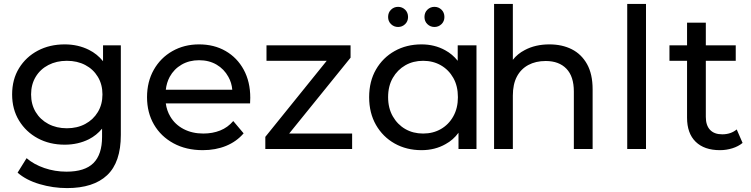

<svg xmlns="http://www.w3.org/2000/svg" viewBox="-20 -762 3843 982"><path d="M323 200Q251 200 182 179.5Q113 159 70 121L116 47Q153 79 207 97.5Q261 116 320 116Q414 116 458 72Q502 28 502 -62V-104Q474 -70 435 -50Q379 -22 311 -22Q234 -22 173.5 -54.5Q113 -87 77.5 -145Q42 -203 42 -279Q42 -356 77.5 -413.5Q113 -471 173.5 -503Q234 -535 311 -535Q379 -535 435 -507Q477 -486 507 -449V-530H598V-72Q598 68 528 134Q458 200 323 200ZM322 -106Q375 -106 416 -128Q457 -150 480.5 -189Q504 -228 504 -279Q504 -330 480.5 -369Q457 -408 416 -429.5Q375 -451 322 -451Q269 -451 227.5 -429.5Q186 -408 162.5 -369Q139 -330 139 -279Q139 -228 162.5 -189Q186 -150 227.5 -128Q269 -106 322 -106Z M1017 6Q932 6 867.5 -29Q803 -64 767.5 -125Q732 -186 732 -265Q732 -344 766.5 -405Q801 -466 861.5 -500.5Q922 -535 998 -535Q1075 -535 1134 -501Q1193 -467 1226.5 -405.5Q1260 -344 1260 -262Q1260 -256 1259.5 -248Q1259 -240 1259 -233H828Q833 -196 851 -166Q875 -125 919 -102Q963 -79 1020 -79Q1067 -79 1106 -94.5Q1145 -110 1173 -143L1226 -80Q1190 -38 1136.5 -16Q1083 6 1017 6ZM1168 -303Q1165 -339 1148 -369Q1126 -409 1087.5 -431.5Q1049 -454 998 -454Q948 -454 909 -431.5Q870 -409 848 -369Q832 -339 828 -303Z M1337 0V-62L1651 -451H1343V-530H1773V-467L1459 -79H1781V0Z M2136 6Q2059 6 1998.5 -28Q1938 -62 1903 -123Q1868 -184 1868 -265Q1868 -346 1903 -406.5Q1938 -467 1998.5 -501Q2059 -535 2136 -535Q2203 -535 2257 -505Q2294 -485 2321 -451V-530H2417V0H2325V-83Q2298 -46 2259 -25Q2205 6 2136 6ZM2144 -79Q2195 -79 2235 -102Q2275 -125 2298.5 -167Q2322 -209 2322 -265Q2322 -322 2298.5 -363.5Q2275 -405 2235 -428Q2195 -451 2144 -451Q2093 -451 2053 -428Q2013 -405 1989 -363.5Q1965 -322 1965 -265Q1965 -209 1989 -167Q2013 -125 2053 -102Q2093 -79 2144 -79ZM2202 -624Q2181 -624 2166 -638.5Q2151 -653 2151 -675Q2151 -698 2166 -712.5Q2181 -727 2202 -727Q2223 -727 2238 -712.5Q2253 -698 2253 -675Q2253 -653 2238 -638.5Q2223 -624 2202 -624ZM2016 -624Q1995 -624 1980 -638.5Q1965 -653 1965 -675Q1965 -698 1980 -712.5Q1995 -727 2016 -727Q2037 -727 2052 -712.5Q2067 -698 2067 -675Q2067 -653 2052 -638.5Q2037 -624 2016 -624Z M2790 -535Q2855 -535 2904.5 -510Q2954 -485 2982.5 -434Q3011 -383 3011 -305V0H2915V-294Q2915 -371 2877 -410.5Q2839 -450 2771 -450Q2720 -450 2682 -429.5Q2644 -409 2623.5 -370Q2603 -331 2603 -273V0H2507V-742H2603V-456Q2627 -487 2664 -506Q2718 -535 2790 -535Z M3188 0V-742H3284V0Z M3662 6Q3582 6 3538 -37Q3494 -80 3494 -160V-451H3404V-530H3494V-646H3590V-530H3743V-451H3590V-164Q3590 -121 3611.5 -98Q3633 -75 3674 -75Q3718 -75 3748 -100L3778 -31Q3756 -13 3725.5 -3.5Q3695 6 3662 6Z"/></svg>

Font: Montserrat Z Med
Style: Regular
Weight: 500
Designer: Julieta Ulanovsky
Foundry: Julieta Ulanovsky
Version: Version 8.000